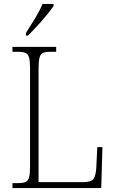

<svg xmlns="http://www.w3.org/2000/svg" viewBox="-20 -951 583 971"><path d="M43 0V-25H73Q96 -25 109 -30.5Q122 -36 127 -54Q132 -72 132 -109V-605Q132 -642 127 -660Q122 -678 109 -683.5Q96 -689 72 -689H43V-714H264V-689H234Q210 -689 197.5 -683.5Q185 -678 180 -660Q175 -642 175 -606V-30H402Q442 -30 453.5 -47Q465 -64 467 -104L472 -207H498L492 0ZM111 -784Q133 -818 157 -857.5Q181 -897 195 -931H251V-921Q240 -904 217 -876Q194 -848 168 -819.5Q142 -791 121 -771H111Z"/></svg>

Font: Noto Serif Khmer SemiCondensed ExtraLight
Style: Regular
Weight: 200
Width: 4
Designer: Danh Hong and the Monotype Design Team
Foundry: Monotype Imaging Inc.
Version: Version 2.004; ttfautohint (v1.8.4.7-5d5b)